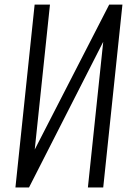

<svg xmlns="http://www.w3.org/2000/svg" viewBox="-20 -830 569 850"><path d="M48.3 0 133.3 -809.6H201.2L133.8 -168L463.4 -809.6H522L437 0H369.1L437 -645L108.4 0Z"/></svg>

Font: Oswald
Style: Light
Weight: 300
Designer: Vernon Adams
Foundry: Vernon Adams
Version: 3.0; ttfautohint (v0.95.6-bc232) -l 8 -r 50 -G 200 -x 0 -w "